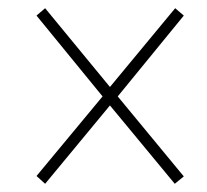

<svg xmlns="http://www.w3.org/2000/svg" viewBox="-20 -596 505 468"><path d="M90 -148 69 -167 230 -361 69 -558 90 -576 248 -384 407 -576 428 -558 267 -361 428 -166 406 -148 248 -339Z"/></svg>

Font: Noto Serif Tamil Condensed Thin
Style: Italic
Weight: 100
Width: 3
Italic angle: -12°
Designer: Indian Type Foundry, Tom Grace, and the Monotype Design Team
Foundry: Monotype Imaging Inc.
Version: Version 2.003; ttfautohint (v1.8.4.7-5d5b)